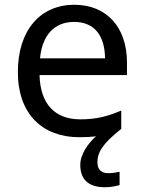

<svg xmlns="http://www.w3.org/2000/svg" viewBox="-20 -566 604 806"><path d="M389 116C389 75 408 39 489 -25V-102C433 -78 385 -65 317 -65C210 -65 149 -130 146 -251H513V-304C513 -450 429 -546 292 -546C150 -546 55 -440 55 -264C55 -85 160 10 313 10C339 10 362 9 383 6C350 36 317 81 317 126C317 185 349 220 420 220C446 220 463 216 482 211V155C471 157 456 161 434 161C406 161 389 146 389 116ZM291 -474C380 -474 420 -412 421 -321H148C157 -417 207 -474 291 -474Z"/></svg>

Font: Noto Sans Arabic UI
Style: Regular
Weight: 400
Designer: Monotype Design Team, Nadine Chahine and Nizar Qandah
Foundry: Monotype Imaging Inc.
Version: Version 2.010